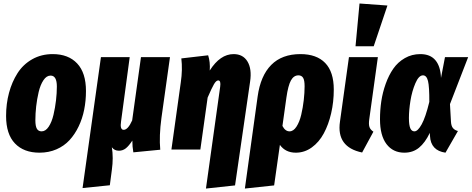

<svg xmlns="http://www.w3.org/2000/svg" viewBox="-20 -863 2722 1108"><path d="M208 18.1Q117.2 18.1 66.2 -35.4Q15.1 -88.9 15.1 -193.8Q15.1 -264.2 32 -327.1Q48.8 -390.1 81.1 -440.7Q113.3 -491.2 165.8 -521Q218.3 -550.8 284.2 -550.8Q374.5 -550.8 425.3 -496.8Q476.1 -442.9 476.1 -337.9Q476.1 -281.7 465.8 -230.2Q455.6 -178.7 433.8 -133.3Q412.1 -87.9 381.1 -54.2Q350.1 -20.5 305.7 -1.2Q261.2 18.1 208 18.1ZM220.2 -105Q243.2 -105 261 -131.8Q278.8 -158.7 288.6 -200.2Q298.3 -241.7 303.2 -283.7Q308.1 -325.7 308.1 -363.8Q308.1 -426.8 272 -426.8Q248.5 -426.8 230.7 -400.1Q212.9 -373.5 203.1 -332Q193.4 -290.5 188.7 -248.8Q184.1 -207 184.1 -168.9Q184.1 -134.8 192.9 -119.9Q201.7 -105 220.2 -105Z M911.6 -182.1Q897.5 -77.6 904.8 1L749.5 16.1Q743.7 -16.1 743.7 -51.8Q723.6 -21 706.1 -7.1Q688.5 6.8 666.5 6.8Q640.1 6.8 625.5 -13.2Q635.3 47.4 625.5 117.2L613.8 206.1L456.5 222.2L562.5 -533.2H728.5L678.7 -163.1Q670.9 -113.8 693.8 -113.8Q718.3 -113.8 742.7 -168L793.5 -533.2H960.9Z M1168.5 225.1 1250.5 -361.8Q1255.9 -398.9 1239.3 -398.9Q1227.5 -398.9 1214.6 -376.7Q1201.7 -354.5 1178.2 -299.8L1136.2 0H969.2L1023.4 -388.2Q1034.2 -461.4 1026.4 -525.9L1181.2 -543.9Q1193.8 -504.9 1190.4 -456.1Q1250.5 -550.8 1328.1 -550.8Q1382.3 -550.8 1408.2 -508.1Q1434.1 -465.3 1423.3 -392.1L1336.4 207Z M1713.9 -550.8Q1807.1 -550.8 1856.7 -499.5Q1906.2 -448.2 1906.2 -346.2Q1906.2 -274.9 1891.1 -209.5Q1876 -144 1848.6 -93.3Q1821.3 -42.5 1779.3 -12.2Q1737.3 18.1 1687 18.1Q1627.4 18.1 1595.2 -26.9L1562 207L1393.1 225.1L1466.8 -306.2Q1483.4 -425.8 1545.2 -488.3Q1606.9 -550.8 1713.9 -550.8ZM1650.9 -105Q1673.3 -105 1690.9 -132.1Q1708.5 -159.2 1718.3 -200.7Q1728 -242.2 1732.9 -284.9Q1737.8 -327.6 1737.8 -365.2Q1737.8 -400.4 1729 -414.3Q1720.2 -428.2 1702.1 -428.2Q1675.3 -428.2 1658.9 -398.9Q1642.6 -369.6 1632.8 -299.8L1609.9 -136.2Q1626 -105 1650.9 -105Z M2054.7 -842.8 2215.8 -831.1 2136.7 -596.2H2031.7ZM2160.6 -533.2 2110.8 -173.8Q2106.9 -145.5 2112.1 -130.1Q2117.2 -114.7 2134.8 -103L2069.8 17.1Q1920.4 -13.7 1941.9 -161.1L1993.7 -533.2Z M2405.8 -550.8Q2462.9 -550.8 2492.7 -515.4Q2522.5 -480 2524.9 -413.1L2547.9 -533.2H2681.6L2576.7 -262.2L2582.5 -160.2Q2584 -135.7 2594 -123.8Q2604 -111.8 2622.6 -106.9L2550.8 18.1Q2465.8 5.9 2461.4 -78.1L2460.4 -96.2Q2433.1 -39.1 2397.9 -10.5Q2362.8 18.1 2313.5 18.1Q2248 18.1 2210.4 -31.5Q2172.9 -81.1 2172.9 -174.8Q2172.9 -227.5 2180.4 -278.6Q2188 -329.6 2205.8 -379.4Q2223.6 -429.2 2249.8 -466.8Q2275.9 -504.4 2316.2 -527.6Q2356.4 -550.8 2405.8 -550.8ZM2420.9 -428.2Q2396.5 -428.2 2377 -382.3Q2357.4 -336.4 2348.6 -281.5Q2339.8 -226.6 2339.8 -182.1Q2339.8 -141.1 2347.7 -123Q2355.5 -105 2371.6 -105Q2391.1 -105 2413.6 -145.8Q2436 -186.5 2457.5 -274.9Q2458 -362.3 2450 -395.3Q2441.9 -428.2 2420.9 -428.2Z"/></svg>

Font: Fira Sans Compressed ExtraBold
Style: Italic
Weight: 800
Width: 3
Italic angle: -8°
Designer: Carrois Corporate & Edenspiekermann AG
Foundry: Carrois Corporate GbR & Edenspiekermann AG
Version: Version 4.203;PS 004.203;hotconv 1.0.88;makeotf.lib2.5.64775